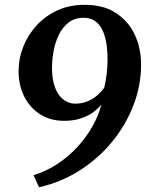

<svg xmlns="http://www.w3.org/2000/svg" viewBox="-20 -771 630 816"><path d="M146 25 122.5 -26.5Q175.5 -42.5 222.2 -73Q269 -103.5 307 -144.2Q345 -185 371.8 -231.8Q398.5 -278.5 411 -327Q396 -308 373.5 -292.2Q351 -276.5 321 -267Q291 -257.5 252.5 -257.5Q194.5 -257.5 151 -285Q107.5 -312.5 83.2 -360.2Q59 -408 59 -469Q59 -522.5 79 -572.8Q99 -623 135.5 -663Q172 -703 223.8 -726.8Q275.5 -750.5 339 -750.5Q419 -751 472.5 -716Q526 -681 553 -623Q580 -565 579.5 -495.5Q579.5 -407.5 547.2 -323.8Q515 -240 456.8 -168.8Q398.5 -97.5 319.2 -47Q240 3.5 146 25ZM299 -330.5Q330 -330.5 354 -341.2Q378 -352 395.2 -367.5Q412.5 -383 423 -398Q430 -428 433.5 -457.5Q437 -487 437 -517Q437 -555.5 431.8 -588Q426.5 -620.5 414.5 -644.8Q402.5 -669 383 -682.2Q363.5 -695.5 335.5 -695.5Q297.5 -695.5 271.5 -675.2Q245.5 -655 230 -623Q214.5 -591 207.8 -553.8Q201 -516.5 201 -483Q201 -431.5 214.5 -397.5Q228 -363.5 250.5 -347Q273 -330.5 299 -330.5Z"/></svg>

Font: Merriweather 36pt
Style: Bold Italic
Weight: 700
Italic angle: -7.8°
Version: Version 2.101